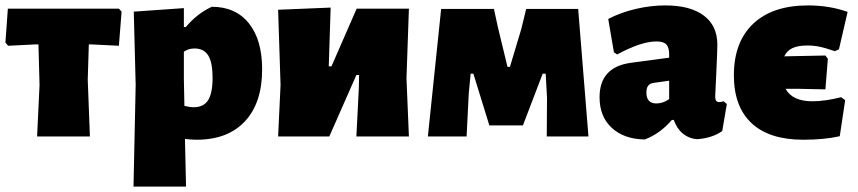

<svg xmlns="http://www.w3.org/2000/svg" viewBox="-20 -504 3167 709"><path d="M429 -461 419 -335 318 -340H308L304 -210L312 0H117L126 -190L122 -340H111L10 -335L0 -347L9 -472H419Z M948 -248Q948 -124 884.5 -56Q821 12 706 12Q686 12 663 9L667 185H473L481 -190L474 -461L659 -474V-404H666Q708 -454 762 -479Q850 -479 899 -418Q948 -357 948 -248ZM765 -217Q765 -273 749 -299Q733 -325 698 -325Q676 -325 659 -313V-210L661 -113Q681 -108 695 -108Q732 -108 748.5 -134Q765 -160 765 -217Z M1016 -190 1007 -468 1201 -476 1194 -259H1204L1297 -472H1490L1481 -215L1490 0H1296L1305 -177L1306 -227H1296L1196 0H1007Z M1609 -471H1804L1818 -406L1854 -257H1863L1905 -397L1923 -471H2115L2153 0H1999L2000 -143L1995 -232H1984L1911 -41H1787L1728 -232H1718L1711 -159L1703 0H1560Z M2629 -339Q2629 -319 2625 -233Q2621 -157 2621 -148Q2621 -137 2624.5 -132Q2628 -127 2635 -127Q2642 -127 2652 -130L2664 -120L2647 -20Q2610 6 2554 10Q2525 8 2502.5 -10Q2480 -28 2468 -61H2461Q2417 -10 2361 11Q2285 10 2239.5 -31.5Q2194 -73 2194 -145Q2194 -256 2309 -272L2451 -291V-303Q2451 -329 2440.5 -340Q2430 -351 2404 -351Q2348 -351 2259 -303L2247 -311L2226 -434Q2272 -458 2327.5 -471Q2383 -484 2437 -484Q2529 -484 2579 -446.5Q2629 -409 2629 -339ZM2394 -198Q2380 -196 2373.5 -187.5Q2367 -179 2367 -162Q2367 -122 2404 -122Q2428 -122 2451 -138V-206Z M3086 -145 3101 -134 3081 -1Q3024 12 2946 12Q2821 12 2755.5 -49Q2690 -110 2690 -226Q2690 -349 2761.5 -416.5Q2833 -484 2964 -484Q3043 -484 3110 -460L3078 -322L3063 -315Q3028 -327 3006.5 -331.5Q2985 -336 2962 -336Q2927 -336 2906.5 -326.5Q2886 -317 2876 -296L3028 -299L3037 -287L3028 -174L2931 -176H2881Q2906 -130 2980 -130Q3026 -130 3086 -145Z"/></svg>

Font: Luna Sans Black
Style: Regular
Weight: 900
Designer: Juan Pablo del Peral
Foundry: Huerta Tipografica
Version: Version 2.001; ttfautohint (v1.5)